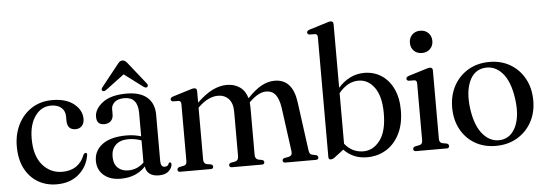

<svg xmlns="http://www.w3.org/2000/svg" viewBox="-49 -880 2936 1034"><g transform="rotate(-5 1419.0 -363.0)"><path d="M394 -329.5Q394 -305.5 381.2 -291.5Q368.5 -277.5 347 -277.5Q301.5 -277.5 301.5 -328.5V-350Q301.5 -379.5 281.5 -397.5Q261.5 -415.5 225.5 -415.5Q172.5 -415.5 139.5 -369.2Q106.5 -323 106.5 -246.5Q106.5 -153.5 149.2 -104.2Q192 -55 255.5 -55Q302 -55 332.8 -77Q363.5 -99 377 -137Q383 -146 389 -145.5Q397.5 -145.5 396.5 -133.5Q386 -70.5 339.5 -30.5Q293 9.5 220.5 9.5Q163 9.5 118.5 -17Q74 -43.5 48.5 -93Q23 -142.5 23 -212Q23 -277.5 49.2 -330.2Q75.5 -383 123.2 -413.8Q171 -444.5 235 -444.5Q309.5 -444.5 351.8 -410.2Q394 -376 394 -329.5Z M440.5 -97.5Q440.5 -153 486 -186.5Q531.5 -220 617 -220Q639.5 -220 659 -216.8Q678.5 -213.5 695 -208.5V-334.5Q695 -421 622.5 -421Q587 -421 569.5 -405Q552 -389 552 -368V-340Q552 -317 538.8 -304Q525.5 -291 502.5 -291Q462 -291 462 -334Q462 -376 506.5 -410.2Q551 -444.5 636.5 -444.5Q710 -444.5 747.8 -411Q785.5 -377.5 785.5 -317.5V-66.5Q785.5 -34 808 -34Q825 -34 830 -50Q832.5 -55 836.5 -55Q844.5 -55 844.5 -44Q844.5 -26.5 826.5 -8.5Q808.5 9.5 772 9.5Q740 9.5 721.5 -5.2Q703 -20 700.5 -45Q650 9.5 566 9.5Q508.5 9.5 474.5 -20Q440.5 -49.5 440.5 -97.5ZM532 -112.5Q532 -73 553.8 -52.2Q575.5 -31.5 610 -31.5Q659 -31.5 695 -66.5V-186.5Q679 -192 661.8 -195.5Q644.5 -199 625 -199Q580.5 -199 556.2 -175.8Q532 -152.5 532 -112.5ZM529 -473.5Q516 -464.5 508.5 -470.5Q501 -478 510 -489.5L603 -606.5Q609.5 -615 615.5 -619.5Q621.5 -624 629.5 -624Q638 -624 644.2 -619.5Q650.5 -615 657 -606.5L750 -489.5Q759 -478 751 -470.5Q743.5 -464 730.5 -473.5L630 -549Z M1016.5 -424.5V-362.5Q1063 -407 1102.2 -425.5Q1141.5 -444 1178 -444Q1219 -444 1248.2 -423.5Q1277.5 -403 1289 -362.5Q1331.5 -406.5 1366.2 -425.2Q1401 -444 1436.5 -444Q1533.5 -444 1550.5 -318.5L1586 -56Q1588 -43.5 1591.5 -37.5Q1595 -31.5 1604.5 -29.5L1625 -25.5Q1635.5 -21 1635.5 -12Q1635.5 0 1621.5 0H1456.5Q1442.5 0 1442.5 -12Q1442.5 -20.5 1452.5 -24.5L1477 -29Q1497.5 -34 1494.5 -57L1462 -296.5Q1455 -343 1437 -366.5Q1419 -390 1385.5 -390Q1346.5 -390 1299 -345L1293.5 -339Q1295 -326.5 1295 -313V-55.5Q1295 -33 1313 -28.5L1334 -24.5Q1343.5 -20.5 1343.5 -12Q1343.5 0 1329.5 0H1167.5Q1153.5 0 1153.5 -12Q1153.5 -21 1163.5 -24.5L1188 -29Q1205.5 -33.5 1205.5 -58V-296.5Q1205.5 -343 1183.2 -366.5Q1161 -390 1126 -390Q1101.5 -390 1076 -378.5Q1050.5 -367 1023 -341.5L1016.5 -335V-54.5Q1016.5 -33.5 1032.5 -29L1057.5 -24.5Q1067 -21 1067 -12Q1067 0 1053.5 0H888.5Q874 0 874 -12Q874 -21 885 -25.5L910 -30.5Q926 -34 926 -54V-362.5Q926 -378 914.5 -380.5L881 -381Q870.5 -384 870.5 -392.5Q870.5 -402 884.5 -407L977 -435.5Q986.5 -439 992 -440Q997.5 -441 1002 -441Q1016.5 -441 1016.5 -424.5Z M1780 -719.5V-376Q1841.5 -444 1921 -444Q1973 -444 2013.5 -417.8Q2054 -391.5 2077.2 -342.8Q2100.5 -294 2100.5 -227Q2100.5 -153 2074 -99.8Q2047.5 -46.5 2001.8 -18.2Q1956 10 1897.5 10Q1858.5 10 1827.2 -3.8Q1796 -17.5 1773 -42L1724.5 -5Q1712.5 4.5 1701.5 4.5Q1689.5 4.5 1689.5 -9.5V-657.5Q1689.5 -673 1677.5 -675L1644.5 -675.5Q1634 -678.5 1634 -687.5Q1634 -696.5 1648 -701.5L1740 -730Q1757 -736 1765 -736Q1780 -736 1780 -719.5ZM1886.5 -405Q1827.5 -405 1780 -347V-73.5Q1819.5 -23.5 1880.5 -23.5Q1933.5 -23.5 1970.5 -72Q2007.5 -120.5 2007.5 -218Q2007.5 -309.5 1973.2 -357.2Q1939 -405 1886.5 -405Z M2241 -523.5Q2214 -523.5 2197.2 -540.5Q2180.5 -557.5 2180.5 -583.5Q2180.5 -610 2197.5 -627Q2214.5 -644 2241 -644Q2268 -644 2285 -627Q2302 -610 2302 -583.5Q2302 -557.5 2285 -540.5Q2268 -523.5 2241 -523.5ZM2291 -425V-55Q2291 -34.5 2307 -30.5L2331.5 -26Q2342.5 -22 2342.5 -12Q2342.5 0 2328.5 0H2162.5Q2148.5 0 2148.5 -12Q2148.5 -21.5 2159 -25.5L2184.5 -30.5Q2200.5 -34.5 2200.5 -54.5V-363Q2200.5 -378 2189 -380.5L2155.5 -381Q2145 -384 2145 -392.5Q2145 -402 2159 -407L2251.5 -435.5Q2268 -441 2276.5 -441Q2291 -441 2291 -425Z M2598 -444Q2661.5 -444 2710.5 -415Q2759.5 -386 2787.5 -334.5Q2815.5 -283 2815.5 -216Q2815.5 -150.5 2787 -99.5Q2758.5 -48.5 2708.5 -19.5Q2658.5 9.5 2594 9.5Q2530 9.5 2481.2 -19Q2432.5 -47.5 2404.8 -98.5Q2377 -149.5 2377 -216.5Q2377 -282.5 2405 -333.8Q2433 -385 2482.8 -414.5Q2532.5 -444 2598 -444ZM2627 -20.5Q2680 -28 2705.8 -85.5Q2731.5 -143 2719 -234.5Q2705.5 -330.5 2664 -376Q2622.5 -421.5 2565.5 -414Q2510.5 -406.5 2485.8 -348.2Q2461 -290 2473.5 -199.5Q2487 -105.5 2529 -59.2Q2571 -13 2627 -20.5Z"/></g></svg>

Font: Fraunces 144pt Soft
Style: Regular
Weight: 400
Version: Version 1.000;[0bf87f6ff]